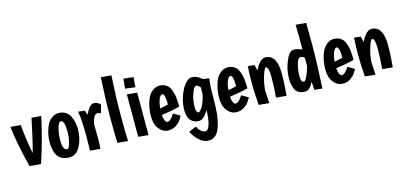

<svg xmlns="http://www.w3.org/2000/svg" viewBox="-78 -1294 4426 2097"><g transform="rotate(-15 2135.0 -246.0)"><path d="M238 16 110 4Q36 -294 20 -463L134 -453Q151 -269 181 -123Q222 -273 268 -500L376 -491Q319 -228 238 16Z M507 -180Q507 -67 557 -67Q579 -67 594 -130.5Q609 -194 609 -252Q609 -380 567 -380Q540 -380 523.5 -311.5Q507 -243 507 -180ZM390 -189Q390 -282 428 -371Q448 -416 484.5 -444.5Q521 -473 566 -473Q611 -473 643.5 -452.5Q676 -432 693 -398Q726 -331 726 -252Q726 -143 681.5 -58.5Q637 26 557 26Q390 26 390 -189Z M973 -361Q931 -361 910 -255Q912 -185 912 -121Q912 -57 908 23L792 13Q795 -134 795 -149Q795 -334 777 -432L852 -424Q859 -395 868 -373Q917 -478 967 -478Q1008 -478 1039 -442L1013 -350Q997 -361 973 -361Z M1231 -722Q1216 -469 1216 -266Q1216 -63 1221 19L1103 8Q1099 -96 1099 -287.5Q1099 -479 1114 -731Z M1340 -477 1454 -466V14L1340 3ZM1348 -653 1460 -640 1450 -528 1338 -542Z M1691 -72Q1729 -72 1772 -145L1848 -100Q1829 -67 1811.5 -44Q1794 -21 1759 0Q1724 21 1681 21Q1618 21 1575 -32.5Q1532 -86 1532 -177Q1532 -281 1569 -371Q1589 -418 1626.5 -447.5Q1664 -477 1703.5 -477Q1743 -477 1767 -464.5Q1791 -452 1805.5 -436.5Q1820 -421 1831 -391Q1842 -361 1846.5 -342Q1851 -323 1854 -287Q1858 -239 1858 -200Q1778 -178 1651 -160Q1654 -120 1665 -96Q1676 -72 1691 -72ZM1713 -379Q1691 -379 1673.5 -335Q1656 -291 1653 -233Q1706 -244 1745 -254Q1745 -379 1713 -379Z M2067 134Q2098 134 2117 70.5Q2136 7 2136 -87Q2083 8 2026.5 8Q1970 8 1935.5 -30.5Q1901 -69 1901 -147.5Q1901 -226 1928 -303.5Q1955 -381 1994.5 -427.5Q2034 -474 2070 -474Q2133 -474 2186 -423L2256 -413Q2243 -348 2243 -213.5Q2243 -79 2235.5 -15.5Q2228 48 2211 109Q2194 170 2161 206Q2128 242 2074 242Q2020 242 1971 198.5Q1922 155 1892 94L1976 58Q2015 134 2067 134ZM2095 -372Q2070 -372 2044.5 -300Q2019 -228 2019 -147Q2019 -116 2027.5 -100Q2036 -84 2046.5 -84Q2057 -84 2074 -104Q2091 -124 2110.5 -168Q2130 -212 2139 -265L2141 -341Q2112 -372 2095 -372Z M2462 -72Q2500 -72 2543 -145L2619 -100Q2600 -67 2582.5 -44Q2565 -21 2530 0Q2495 21 2452 21Q2389 21 2346 -32.5Q2303 -86 2303 -177Q2303 -281 2340 -371Q2360 -418 2397.5 -447.5Q2435 -477 2474.5 -477Q2514 -477 2538 -464.5Q2562 -452 2576.5 -436.5Q2591 -421 2602 -391Q2613 -361 2617.5 -342Q2622 -323 2625 -287Q2629 -239 2629 -200Q2549 -178 2422 -160Q2425 -120 2436 -96Q2447 -72 2462 -72ZM2484 -379Q2462 -379 2444.5 -335Q2427 -291 2424 -233Q2477 -244 2516 -254Q2516 -379 2484 -379Z M2902 -476Q3034 -476 3034 -256Q3034 -140 3021 -10L2904 -21Q2915 -135 2915 -251.5Q2915 -368 2882 -368Q2866 -368 2841 -287.5Q2816 -207 2810 -130Q2812 -89 2818 18L2701 7Q2690 -134 2690 -241Q2690 -348 2696 -433L2770 -425Q2772 -417 2785 -360Q2843 -476 2902 -476Z M3319 -453 3320 -577Q3320 -646 3317 -734L3434 -724Q3436 -653 3436 -466.5Q3436 -280 3420 14L3331 6Q3328 -34 3325 -88Q3282 -2 3232 -2Q3155 -2 3125 -50Q3095 -98 3095 -189.5Q3095 -281 3134.5 -379Q3174 -477 3224 -477Q3269 -477 3319 -453ZM3322 -360Q3297 -379 3272.5 -379Q3248 -379 3230 -314.5Q3212 -250 3212 -180Q3212 -110 3246 -110Q3259 -110 3281 -153.5Q3303 -197 3321 -264Z M3663 -72Q3701 -72 3744 -145L3820 -100Q3801 -67 3783.5 -44Q3766 -21 3731 0Q3696 21 3653 21Q3590 21 3547 -32.5Q3504 -86 3504 -177Q3504 -281 3541 -371Q3561 -418 3598.5 -447.5Q3636 -477 3675.5 -477Q3715 -477 3739 -464.5Q3763 -452 3777.5 -436.5Q3792 -421 3803 -391Q3814 -361 3818.5 -342Q3823 -323 3826 -287Q3830 -239 3830 -200Q3750 -178 3623 -160Q3626 -120 3637 -96Q3648 -72 3663 -72ZM3685 -379Q3663 -379 3645.5 -335Q3628 -291 3625 -233Q3678 -244 3717 -254Q3717 -379 3685 -379Z M4103 -476Q4235 -476 4235 -256Q4235 -140 4222 -10L4105 -21Q4116 -135 4116 -251.5Q4116 -368 4083 -368Q4067 -368 4042 -287.5Q4017 -207 4011 -130Q4013 -89 4019 18L3902 7Q3891 -134 3891 -241Q3891 -348 3897 -433L3971 -425Q3973 -417 3986 -360Q4044 -476 4103 -476Z"/></g></svg>

Font: Boogaloo
Style: Regular
Weight: 400
Designer: John Vargas Beltran
Foundry: John Vargas Beltran
Version: Version 1.002